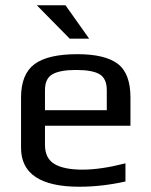

<svg xmlns="http://www.w3.org/2000/svg" viewBox="-20 -700 575 730"><path d="M476 -222H151V-149Q151 -98 187 -76.5Q223 -55 294 -55Q363 -55 457 -79V-10Q367 10 282 10Q60 10 60 -138V-329Q60 -418 111 -456Q162 -494 274 -494Q379 -494 427.5 -457.5Q476 -421 476 -329ZM386 -281V-357Q386 -401 359 -417.5Q332 -434 269 -434Q209 -434 180 -418Q151 -402 151 -357V-281ZM319 -553H245L120 -680H229Z"/></svg>

Font: Play
Style: Regular
Weight: 400
Designer: Jonas Hecksher
Foundry: Jonas Hecksher, Playtypeª, e-types AS
Version: Version 1.002